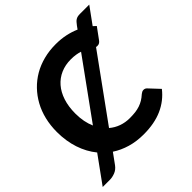

<svg xmlns="http://www.w3.org/2000/svg" viewBox="-217 -915 1129 1129"><g transform="rotate(-45 347.0 -351.0)"><path d="M623.5 -654.5Q633 -646 641.5 -638L591 -569Q586.5 -562.5 579.5 -557.5Q572.5 -552.5 560.5 -552.5Q555.5 -552.5 551 -554L268 -163Q294.5 -140.5 327 -129Q359.5 -117.5 395.5 -117.5Q421 -117.5 441.8 -120Q462.5 -122.5 480.2 -128.5Q498 -134.5 513.8 -144Q529.5 -153.5 545.5 -168Q551 -172.5 557 -175.5Q563 -178.5 570 -178.5Q582.5 -178.5 591 -169.5L650.5 -106Q606.5 -50 541.2 -21Q476 8 386 8Q327 8 276.8 -6.8Q226.5 -21.5 185.5 -48.5L138 17Q122 38.5 99.5 47.2Q77 56 55.5 56H-3.5L117 -110.5Q77 -159.5 55.8 -223.5Q34.5 -287.5 34.5 -363Q34.5 -417 46.2 -465.8Q58 -514.5 80.5 -555.5Q103 -596.5 134.8 -629.5Q166.5 -662.5 206.5 -685.8Q246.5 -709 293.8 -721.2Q341 -733.5 394.5 -733.5Q438 -733.5 475.8 -725.5Q513.5 -717.5 546.5 -703L560.5 -722.5Q568 -732.5 574 -739.2Q580 -746 586.8 -750.2Q593.5 -754.5 601.8 -756.5Q610 -758.5 622 -758.5H699ZM188 -363Q188 -327.5 194 -297Q200 -266.5 211.5 -240.5L469 -596.5Q454.5 -601.5 436 -604.5Q417.5 -607.5 394 -607.5Q348.5 -607.5 310.5 -591Q272.5 -574.5 245.2 -543.2Q218 -512 203 -466.5Q188 -421 188 -363Z"/></g></svg>

Font: Lato Heavy
Style: Regular
Weight: 800
Designer: Lukasz Dziedzic
Foundry: tyPoland Lukasz Dziedzic
Version: Version 2.007; 2014-02-27